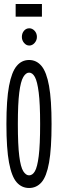

<svg xmlns="http://www.w3.org/2000/svg" viewBox="-20 -926 290 957"><path d="M125 11Q88 11 63 -17.5Q38 -46 25 -115.5Q12 -185 12 -308Q12 -428 25 -497.5Q38 -567 63 -597Q88 -627 125 -627Q162 -627 187 -597Q212 -567 224.5 -497.5Q237 -428 237 -308Q237 -185 224.5 -115.5Q212 -46 187 -17.5Q162 11 125 11ZM125 -52Q142 -52 154 -72.5Q166 -93 173 -148Q180 -203 180 -308Q180 -409 173 -464.5Q166 -520 154 -542Q142 -564 125 -564Q109 -564 96 -542Q83 -520 76 -464.5Q69 -409 69 -308Q69 -203 76 -148Q83 -93 96 -72.5Q109 -52 125 -52ZM126 -699Q111 -699 100 -712Q89 -725 89 -742Q89 -760 99.5 -772.5Q110 -785 126 -785Q141 -785 152.5 -772.5Q164 -760 164 -742Q164 -725 152.5 -712Q141 -699 126 -699ZM58 -843V-906H189V-843Z"/></svg>

Font: Inconsolata UltraCondensed Medium
Style: Regular
Weight: 500
Width: 1
Monospace: yes
Designer: Raph Levien, Cyreal, Brenton Simpson
Foundry: Raph Levien, Cyreal, Google
Version: Version 3.001; ttfautohint (v1.8.2.53-6de2)